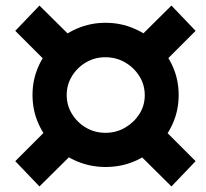

<svg xmlns="http://www.w3.org/2000/svg" viewBox="-20 -663 740 691"><path d="M146 -441 35 -552 122 -643 234 -532ZM573 -441 485 -532 597 -643 684 -552ZM597 8 485 -103 573 -194 684 -83ZM122 8 35 -83 146 -194 234 -103ZM360 -62Q306 -62 258 -82Q210 -102 174 -137.5Q138 -173 117.5 -220Q97 -267 97 -321Q97 -375 117.5 -422Q138 -469 174 -504.5Q210 -540 258 -560.5Q306 -581 360 -581Q414 -581 462 -560.5Q510 -540 546 -504.5Q582 -469 602.5 -422Q623 -375 623 -321Q623 -267 602.5 -220Q582 -173 546 -137.5Q510 -102 462.5 -82Q415 -62 360 -62ZM360 -185Q398 -185 430 -203.5Q462 -222 481.5 -252.5Q501 -283 501 -320Q501 -358 481.5 -389Q462 -420 430 -438.5Q398 -457 359 -457Q321 -457 289.5 -438.5Q258 -420 239 -389Q220 -358 220 -321Q220 -284 239 -253Q258 -222 289.5 -203.5Q321 -185 360 -185Z"/></svg>

Font: MOST Montserrat
Style: Bold Italic
Weight: 700
Italic angle: -11.3°
Designer: Julieta Ulanovsky
Foundry: Julieta Ulanovsky
Version: Version 8.000;March 11, 2024;FontCreator 15.0.0.2926 64-bit